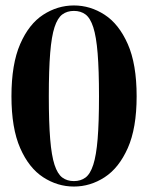

<svg xmlns="http://www.w3.org/2000/svg" viewBox="-20 -669 542 704"><path d="M251 15Q191 15 138.5 -19Q86 -53 54 -126Q22 -199 22 -316Q22 -434 54 -507.5Q86 -581 138.5 -615Q191 -649 251 -649Q311 -649 363.5 -615Q416 -581 448.5 -507.5Q481 -434 481 -316Q481 -199 448.5 -126Q416 -53 363.5 -19Q311 15 251 15ZM251 -5Q276 -5 293.5 -18Q311 -31 322 -65Q333 -99 338 -159.5Q343 -220 343 -316Q343 -412 338 -473.5Q333 -535 322 -569Q311 -603 293.5 -616Q276 -629 251 -629Q226 -629 208.5 -616Q191 -603 180 -569.5Q169 -536 164 -474.5Q159 -413 159 -316Q159 -220 164 -159Q169 -98 180 -64.5Q191 -31 208.5 -18Q226 -5 251 -5Z"/></svg>

Font: DeepMind Serif Display
Style: Regular
Weight: 400
Designer: Frank Grießhammer / Modifications: Colophon Foundry
Foundry: Colophon Foundry
Version: Version 5.003; ttfautohint (v1.8.2)